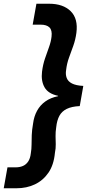

<svg xmlns="http://www.w3.org/2000/svg" viewBox="-34 -831 528 1028"><path d="M229 -811Q304 -811 344.5 -771Q385 -731 375 -655Q370 -618 358.5 -586Q347 -554 335.5 -522.5Q324 -491 320 -456Q316 -433 323 -414Q330 -395 351.5 -384Q373 -373 412 -371L393 -263Q350 -261 323.5 -248Q297 -235 284 -211Q271 -187 267 -150Q263 -124 263.5 -102Q264 -80 264.5 -58.5Q265 -37 260 -12Q254 52 225.5 93.5Q197 135 153 156Q109 177 54 177H-14L6 65H49Q72 65 89 57.5Q106 50 117 33.5Q128 17 131 -10Q135 -33 135 -56.5Q135 -80 136 -107.5Q137 -135 143 -169Q148 -208 164.5 -238Q181 -268 209 -288Q237 -308 277 -316V-318Q224 -329 204.5 -363.5Q185 -398 191 -447Q196 -486 207 -518Q218 -550 228.5 -579Q239 -608 242 -635Q246 -669 231 -684Q216 -699 183 -699H141L161 -811Z"/></svg>

Font: DM Sans 11pt
Style: Bold Italic
Weight: 700
Italic angle: -10°
Version: Version 4.004;gftools[0.9.30]